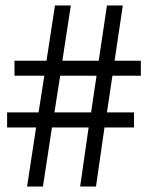

<svg xmlns="http://www.w3.org/2000/svg" viewBox="-20 -682 540 702"><path d="M333 -405 313 -271H179L200 -405ZM495 -405V-460H399L429 -662H371L341 -460H208L239 -662H181L150 -460H33V-405H142L121 -271H6V-216H112L79 0H137L170 -216H304L273 0H331L362 -216H470V-271H371L391 -405Z"/></svg>

Font: XITS Math
Style: Regular
Weight: 400
Designer: MicroPress Inc., with final additions and corrections provided by Coen Hoffman, Elsevier (retired)
Version: Version 1.302